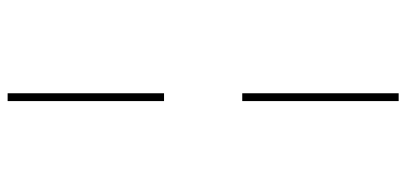

<svg xmlns="http://www.w3.org/2000/svg" viewBox="-294 -506 1040 491"><g transform="rotate(-90 225.5 -260.0)"><path d="M213 -360V-760H233V-360ZM213 240V-160H233V240Z"/></g></svg>

Font: Noto Serif Display ExtraCondensed SemiBold
Style: Italic
Weight: 600
Width: 2
Italic angle: -12°
Designer: Monotype Design Team
Foundry: Monotype Imaging Inc.
Version: Version 2.009